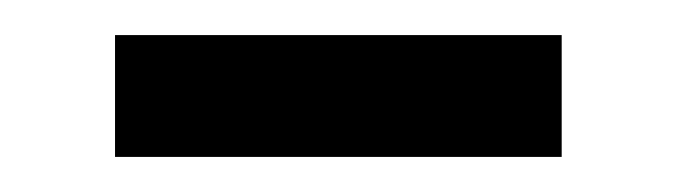

<svg xmlns="http://www.w3.org/2000/svg" viewBox="-20 -335 387 110"><path d="M45.9 -245.1V-314.9H301.8V-245.1Z"/></svg>

Font: Source Han Sans CN
Style: Regular
Weight: 400
Designer: Ryoko NISHIZUKA  (kana, bopomofo & ideographs); Paul D. Hunt (Latin, Greek & Cyrillic); Sandoll Communications , Soo-you
Foundry: Adobe
Version: Version 2.004;hotconv 1.0.118;makeotfexe 2.5.65603